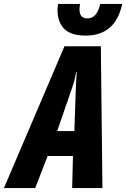

<svg xmlns="http://www.w3.org/2000/svg" viewBox="-80 -951 638 971"><path d="M-60 0 246 -717H430L438 0H285L289 -162H161L98 0ZM209 -288H296L303 -491Q304 -515 305 -537.5Q306 -560 308 -586H305Q301 -562 295 -540Q289 -518 280 -493ZM353 -771Q279 -771 245 -805Q211 -839 211 -901Q211 -917 214 -931H325Q322 -915 322 -904Q322 -858 361 -858Q387 -858 402.5 -876Q418 -894 427 -931H538Q504 -771 353 -771Z"/></svg>

Font: Noto Sans ExtraCondensed ExtraBold
Style: Italic
Weight: 800
Width: 2
Italic angle: -12°
Designer: Monotype Design Team
Foundry: Monotype Imaging Inc.
Version: Version 2.013; ttfautohint (v1.8.4.7-5d5b)